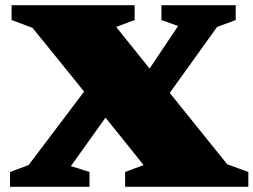

<svg xmlns="http://www.w3.org/2000/svg" viewBox="-20 -718 974 738"><path d="M413.5 -305 252.5 -79.5 324 -57V0H18.5V-57L90 -83.5L329 -400L520.5 -403L664.5 -618L600.5 -641V-698H886V-641L814.5 -614.5L592 -304.5ZM532 -83.5 350.5 -309.5 324 -340.5 105 -611 24.5 -641V-698H497.5V-641L426.5 -614.5L571 -434.5L600.5 -400.5L853.5 -86.5L934.5 -57V0H461V-57Z"/></svg>

Font: Newsreader 9pt ExtraBold
Style: Regular
Weight: 800
Designer: Hugues Gentile
Foundry: Production Type
Version: Version 1.003